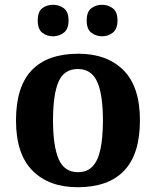

<svg xmlns="http://www.w3.org/2000/svg" viewBox="-20 -774 654 804"><path d="M305 10Q185 10 116 -59.5Q47 -129 47 -270Q47 -411 113 -480Q179 -549 308 -549Q428 -549 497 -480Q566 -411 566 -270Q566 -129 500 -59.5Q434 10 305 10ZM307 -53Q345 -53 368 -77.5Q391 -102 401 -151Q411 -200 411 -270Q411 -378 387 -431.5Q363 -485 306 -485Q248 -485 225 -431.5Q202 -378 202 -270Q202 -163 225.5 -108Q249 -53 307 -53ZM408 -622Q382 -622 362.5 -637Q343 -652 343 -688Q343 -725 362.5 -739.5Q382 -754 408 -754Q432 -754 452 -739.5Q472 -725 472 -688Q472 -652 452 -637Q432 -622 408 -622ZM202 -622Q176 -622 157 -637Q138 -652 138 -688Q138 -725 157 -739.5Q176 -754 202 -754Q227 -754 247 -739.5Q267 -725 267 -688Q267 -652 247 -637Q227 -622 202 -622Z"/></svg>

Font: Noto Serif Hebrew
Style: Bold
Weight: 700
Version: Version 2.003